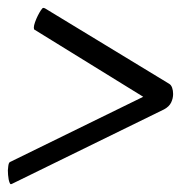

<svg xmlns="http://www.w3.org/2000/svg" viewBox="-22 -456 494 488"><path d="M418 -217Q418 -226 415.5 -233Q413 -240 408 -243L92 -435Q88 -436 88 -436Q86 -436 82 -430Q78 -424 74 -416Q70 -408 67 -399.5Q64 -391 64 -386Q64 -383 64.5 -382Q65 -381 65 -381L342 -210L3 -44Q0 -42 -1 -33.5Q-2 -25 -2 -23Q-2 -18 -1.5 -11.5Q-1 -5 0 0Q1 5 2.5 8.5Q4 12 5 12Q6 12 6.5 12Q7 12 9 11L395 -178Q408 -185 413 -195.5Q418 -206 418 -217Z"/></svg>

Font: Vermiglione
Style: Italic
Weight: 400
Italic angle: -11°
Version: Version 1.105